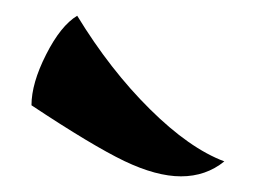

<svg xmlns="http://www.w3.org/2000/svg" viewBox="-20 -749 325 244"><path d="M78.1 -729Q120.1 -660.2 170.4 -610.4Q220.7 -560.5 265.1 -543.9Q241.7 -524.9 210 -524.9Q178.7 -524.9 137.9 -544.4Q97.2 -564 20 -615.2Q20 -643.1 38.6 -679.7Q57.1 -716.3 78.1 -729Z"/></svg>

Font: Kaushan Script
Style: Regular
Weight: 400
Designer: Pablo Impallari
Foundry: Pablo Impallari
Version: Version 1.002